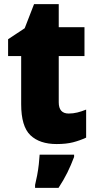

<svg xmlns="http://www.w3.org/2000/svg" viewBox="-20 -684 461 925"><path d="M311 -137Q332 -137 352.5 -142Q373 -147 395 -156V-21Q365 -7 332 1.5Q299 10 253 10Q171 10 126.5 -32.5Q82 -75 82 -182V-414H19V-495L99 -548L144 -664H263V-553H387V-414H263V-191Q263 -137 311 -137ZM337 72Q322 112 304.5 147.5Q287 183 262 221H149V207Q154 187 159 160.5Q164 134 167 107Q170 80 171 61H337Z"/></svg>

Font: Noto Sans Gurmukhi SemiCondensed Black
Style: Regular
Weight: 900
Width: 4
Designer: Jelle Bosma - Monotype Design Team
Foundry: Monotype Imaging Inc.
Version: Version 2.004; ttfautohint (v1.8.4.7-5d5b)